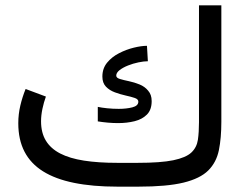

<svg xmlns="http://www.w3.org/2000/svg" viewBox="-20 -697 921 717"><path d="M417.5 -88.9Q346.7 -88.9 293.5 -97.2Q240.2 -105.5 204.8 -123.8Q169.4 -142.1 151.4 -171.6Q133.3 -201.2 133.3 -244.1Q133.3 -266.1 138.4 -290.5Q143.6 -314.9 151.4 -336.4L75.7 -364.7Q63.5 -335 55.9 -302.7Q48.3 -270.5 48.3 -236.8Q48.3 -175.3 71.5 -130.6Q94.7 -85.9 140.9 -57.1Q187 -28.3 256.3 -14.2Q325.7 0 417.5 0H498Q603.5 0 665.5 -15.1Q727.5 -30.3 757.8 -60.5Q788.1 -90.8 797.4 -136.2Q806.6 -181.6 806.6 -242.2V-677.2H723.1V-240.7Q723.1 -203.6 719 -175Q714.8 -146.5 694.6 -127.4Q674.3 -108.4 627.2 -98.6Q580.1 -88.9 494.6 -88.9ZM345.2 -297.9V-243.7Q363.8 -240.7 383.1 -239Q402.3 -237.3 421.4 -237.3Q454.1 -237.3 482.7 -244.4Q511.2 -251.5 528.8 -269.3Q546.4 -287.1 546.4 -319.3Q546.4 -332 543 -341.6Q539.6 -351.1 533.2 -358.4Q521 -373.5 501.2 -381.6Q481.4 -389.6 461.4 -393.8Q441.4 -397.9 427.7 -402.1Q414.1 -406.2 414.1 -414.6Q414.1 -425.3 426.5 -435.1Q439 -444.8 458 -452.4Q477.1 -460 497.1 -464.1Q517.1 -468.3 532.2 -468.3L528.8 -525.9Q507.8 -525.9 479.7 -519Q451.7 -512.2 424.6 -498.3Q397.5 -484.4 379.9 -462.9Q362.3 -441.4 362.3 -411.1Q362.3 -387.2 375.7 -373.3Q389.2 -359.4 409.2 -352.1Q429.2 -344.7 449.2 -340.3Q469.2 -335.9 482.9 -331.3Q496.6 -326.7 496.6 -317.4Q496.6 -301.8 474.1 -296.1Q451.7 -290.5 423.3 -290.5Q401.4 -290.5 380.1 -292.7Q358.9 -294.9 345.2 -297.9Z"/></svg>

Font: Vazirmatn RD NL
Style: Regular
Weight: 400
Designer: Saber Rastikerdar
Foundry: Saber Rastikerdar
Version: Version 32.101